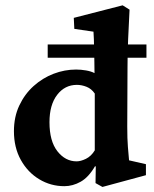

<svg xmlns="http://www.w3.org/2000/svg" viewBox="-20 -701 588 733"><path d="M371.1 12.7 344.7 -2 345.7 -65.4 342.8 -66.4Q318.4 -24.4 288.1 -7.3Q257.8 9.8 225.6 9.8Q173.8 9.8 129.9 -16.6Q85.9 -43 59.6 -90.3Q33.2 -137.7 33.2 -200.2Q33.2 -254.9 53.7 -298.3Q74.2 -341.8 108.4 -372.6Q142.6 -403.3 184.6 -419.4Q226.6 -435.5 270.5 -435.5Q289.1 -435.5 308.6 -432.1Q328.1 -428.7 340.8 -421.9Q340.8 -440.4 340.3 -463.9Q339.8 -487.3 339.4 -509.8Q338.9 -532.2 338.4 -550.8Q337.9 -569.3 336.9 -580.1L263.7 -590.8L261.7 -632.8L448.2 -680.7L474.6 -664.1Q471.7 -603.5 469.2 -552.2Q466.8 -501 466.8 -444.3L465.8 -217.8Q465.8 -169.9 468.3 -140.1Q470.7 -110.4 472.7 -88.9L537.1 -74.2V-32.2ZM272.5 -85Q288.1 -85 308.1 -94.7Q328.1 -104.5 341.8 -127V-343.8Q329.1 -362.3 310.5 -369.6Q292 -377 273.4 -377Q227.5 -377 198.2 -338.9Q168.9 -300.8 168.9 -234.4Q168.9 -162.1 199.2 -123.5Q229.5 -85 272.5 -85ZM162.1 -480.5V-531.2H539.1V-480.5Z"/></svg>

Font: Crimson Pro ExtraLight
Style: Bold
Weight: 700
Version: Version 1.002